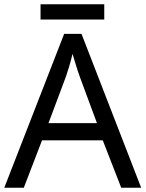

<svg xmlns="http://www.w3.org/2000/svg" viewBox="-20 -875 679 895"><path d="M545 0 459 -221H176L91 0H0L279 -717H360L638 0ZM352 -517Q349 -525 342 -546Q335 -567 328.5 -589.5Q322 -612 318 -624Q311 -593 302 -563.5Q293 -534 287 -517L206 -301H432ZM466 -855V-784H169V-855Z"/></svg>

Font: Noto Sans Vai
Style: Regular
Weight: 400
Designer: Monotype Design Team
Foundry: Monotype Imaging Inc.
Version: Version 2.001; ttfautohint (v1.8.4.7-5d5b)